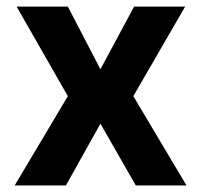

<svg xmlns="http://www.w3.org/2000/svg" viewBox="-20 -566 614 586"><path d="M187.1 -545.9 286.5 -354.5 389.3 -545.9H545.1L386.9 -272.5L549.2 0H394.5L286.5 -188.5L181.2 0H24.8L187.1 -272.5L30.7 -545.9Z"/></svg>

Font: GitLab Sans
Style: Regular
Weight: 400
Designer: Rasmus Andersson
Foundry: Modifications by GitLab B.V., manufactured by rsms
Version: Version 4.000;git-c8fb6b7